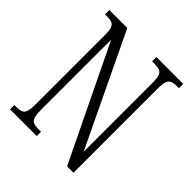

<svg xmlns="http://www.w3.org/2000/svg" viewBox="-195 -845 976 976"><g transform="rotate(45 293.0 -357.0)"><path d="M32 0V-31H46Q69 -31 82 -36.5Q95 -42 100.5 -59.5Q106 -77 106 -111V-605Q106 -640 100.5 -656Q95 -672 82 -677.5Q69 -683 48 -683H32V-714H161L449 -112V-605Q449 -639 443.5 -655.5Q438 -672 425 -677.5Q412 -683 391 -683H370V-714H563V-683H546Q525 -683 512 -677Q499 -671 493.5 -654.5Q488 -638 488 -603V0H442L145 -614V-111Q145 -77 150.5 -59.5Q156 -42 169 -36.5Q182 -31 203 -31H224V0Z"/></g></svg>

Font: Noto Serif Khmer ExtraCondensed Light
Style: Regular
Weight: 300
Width: 2
Designer: Danh Hong and the Monotype Design Team
Foundry: Monotype Imaging Inc.
Version: Version 2.004